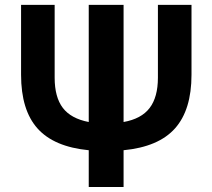

<svg xmlns="http://www.w3.org/2000/svg" viewBox="-20 -750 852 770"><path d="M475.6 -260.7Q546.9 -273.4 580.1 -316.9Q613.3 -360.4 613.3 -438.5V-730.5H748V-450.2Q748 -309.6 682.1 -235.4Q616.2 -161.1 475.6 -147.5V0H335.9V-147.5Q196.3 -161.1 130.4 -234.9Q64.5 -308.6 64.5 -450.2V-730.5H199.2V-438.5Q199.2 -360.4 231.9 -317.4Q264.6 -274.4 335.9 -260.7V-730.5H475.6Z"/></svg>

Font: Mgen+ 1c bold
Style: Bold
Weight: 700
Designer: [Source Han Sans]
Ryoko NISHIZUKA  (kana & ideographs); Paul D. Hunt (Latin, Greek & Cyrillic); Wenlong ZHANG  (bopomofo
Version: Version 1.059.20150602